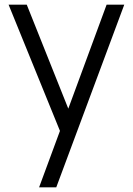

<svg xmlns="http://www.w3.org/2000/svg" viewBox="-20 -560 567 820"><path d="M147 240 251.7 -43.3 253 40.7 16.7 -540H94.3L288.3 -54.3H256.3L435.3 -540H510.7L220.3 240Z"/></svg>

Font: Manrope ExtraLight
Style: Regular
Weight: 200
Designer: Mikhail Sharanda
Foundry: Mikhail Sharanda
Version: Version 4.505